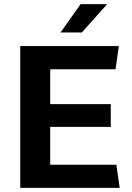

<svg xmlns="http://www.w3.org/2000/svg" viewBox="-20 -909 637 929"><path d="M78 0V-686H555L539 -574H223V-405H516V-295H223V-112H543L559 0ZM273 -752 370 -889H495L496 -886L376 -752Z"/></svg>

Font: Chivo Medium SemiBold
Style: Regular
Weight: 600
Version: Version 2.002